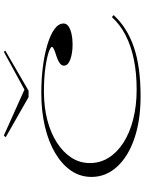

<svg xmlns="http://www.w3.org/2000/svg" viewBox="107 -862 770 1025"><g transform="rotate(-90 492.5 -350.0)"><path d="M490 15Q362 15 265.5 -18Q169 -51 114.5 -110.5Q60 -170 60 -247Q60 -307 93 -355.5Q126 -404 186 -440Q246 -476 328 -495.5Q410 -515 509 -515Q583 -515 649 -506.5Q715 -498 767.5 -482Q820 -466 849.5 -444.5Q879 -423 879 -396Q879 -380 863.5 -369.5Q848 -359 823 -353.5Q798 -348 768 -348Q721 -348 687.5 -360Q654 -372 654 -395Q654 -407 668 -417Q682 -427 707 -435Q754 -449 754 -458Q754 -466 724.5 -476Q695 -486 641 -493.5Q587 -501 515 -501Q433 -501 364 -483Q295 -465 243.5 -432Q192 -399 163 -354.5Q134 -310 134 -255Q134 -201 162.5 -155.5Q191 -110 243 -76.5Q295 -43 367.5 -24.5Q440 -6 526 -6Q615 -6 687.5 -21Q760 -36 816.5 -65Q873 -94 913 -138L924 -129Q892 -94 850 -67Q808 -40 754.5 -21.5Q701 -3 635.5 6Q570 15 490 15ZM728 -715 734 -707 520 -583H486L272 -705L281 -715L526 -605Z"/></g></svg>

Font: Kalnia Expanded ExtraLight
Style: Regular
Weight: 250
Width: 7
Designer: Frida Medrano
Foundry: Frida Medrano
Version: Version 1.105